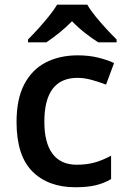

<svg xmlns="http://www.w3.org/2000/svg" viewBox="-20 -786 537 816"><path d="M299.8 9.8Q184.6 9.8 117.4 -57.6Q50.3 -125 50.3 -267.6Q50.3 -365.7 83.5 -428.5Q116.7 -491.2 175.3 -521Q233.9 -550.8 310.5 -550.8Q358.4 -550.8 397.7 -541Q437 -531.2 464.8 -518.1L430.7 -426.3Q400.4 -438 369.4 -446.5Q338.4 -455.1 309.6 -455.1Q168.5 -455.1 168.5 -268.6Q168.5 -178.7 203.4 -132.3Q238.3 -85.9 306.2 -85.9Q350.6 -85.9 385.7 -96.4Q420.9 -106.9 452.1 -124.5V-24.9Q421.4 -6.8 386.2 1.5Q351.1 9.8 299.8 9.8ZM351.1 -766.1Q363.8 -743.7 386.2 -716.1Q408.7 -688.5 432.9 -662.4Q457 -636.2 475.6 -618.2V-606H397.5Q371.1 -622.6 341.6 -645.8Q312 -668.9 286.1 -695.8Q259.8 -668.9 231.2 -646Q202.6 -623 176.8 -606H99.1V-618.2Q117.7 -636.7 141.4 -662.8Q165 -689 187.3 -716.3Q209.5 -743.7 222.7 -766.1Z"/></svg>

Font: Open Sans SemiBold
Style: Regular
Weight: 600
Designer: Monotype Design Team
Foundry: Monotype Imaging Inc.
Version: Version 3.003; ttfautohint (v1.8.4)